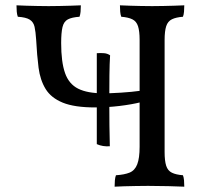

<svg xmlns="http://www.w3.org/2000/svg" viewBox="-20 -699 769 722"><path d="M411 3Q411 -10 412 -21Q413 -32 416 -40Q448 -42 467.5 -50Q487 -58 496 -81Q505 -104 505 -147V-549Q505 -582 499 -600.5Q493 -619 477.5 -626.5Q462 -634 436 -636Q433 -644 432 -655Q431 -666 431 -679Q450 -678 469.5 -677.5Q489 -677 509.5 -676.5Q530 -676 552 -676Q574 -676 594 -676.5Q614 -677 633.5 -677.5Q653 -678 673 -679Q673 -666 672 -655Q671 -644 668 -636Q642 -634 626.5 -626.5Q611 -619 605 -600.5Q599 -582 599 -549V-127Q599 -94 605 -75.5Q611 -57 626.5 -49.5Q642 -42 668 -40Q671 -32 672 -21Q673 -10 673 3Q654 2 613 1Q572 0 537 0Q514 0 490.5 0.5Q467 1 446.5 1.5Q426 2 411 3ZM338 -295Q260 -295 216 -313Q172 -331 151.5 -364.5Q131 -398 125 -444.5Q119 -491 116 -549Q114 -580 110 -598Q106 -616 92 -625Q78 -634 47 -636Q44 -644 43 -655Q42 -666 42 -679Q60 -678 80 -677.5Q100 -677 121 -676.5Q142 -676 163 -676Q184 -676 204.5 -676.5Q225 -677 244.5 -677.5Q264 -678 284 -679Q284 -666 283 -655Q282 -644 279 -636Q250 -634 235 -626Q220 -618 215 -597Q210 -576 210 -537Q210 -466 224.5 -424.5Q239 -383 274 -365.5Q309 -348 370 -348Q393 -348 434 -350.5Q475 -353 511 -358V-315Q475 -306 429 -300.5Q383 -295 338 -295ZM393 -149Q380 -148 367.5 -150Q355 -152 344 -157V-499Q358 -500 371 -499Q384 -498 394 -491Q392 -461 391.5 -416.5Q391 -372 391 -324Q391 -274 391.5 -227.5Q392 -181 393 -149Z"/></svg>

Font: Vollkorn
Style: Regular
Weight: 400
Designer: Friedrich Althausen
Foundry: Friedrich Althausen
Version: Version 4.104